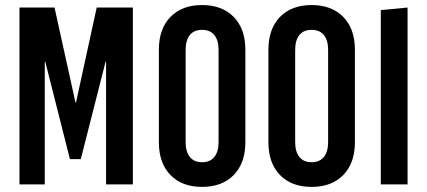

<svg xmlns="http://www.w3.org/2000/svg" viewBox="-20 -730 1690 760"><path d="M505.9 0H399.9V-485.8H397.9L299.8 -100.1H256.8L159.2 -485.8H157.2V0H57.1V-700.2H195.8L278.8 -324.2H280.8L362.8 -700.2H505.9Z M951.2 -533.2V-167Q951.2 -84.5 905.3 -37.4Q859.4 9.8 779.8 9.8Q700.2 9.8 654.5 -37.4Q608.9 -84.5 608.9 -167V-533.2Q608.9 -615.7 654.5 -662.8Q700.2 -710 779.8 -710Q859.4 -710 905.3 -662.8Q951.2 -615.7 951.2 -533.2ZM714.8 -532.2V-168Q714.8 -128.9 731.7 -108.4Q748.5 -87.9 779.8 -87.9Q811.5 -87.9 828.4 -108.6Q845.2 -129.4 845.2 -168V-532.2Q845.2 -570.8 828.4 -591.3Q811.5 -611.8 779.8 -611.8Q748 -611.8 731.4 -591.3Q714.8 -570.8 714.8 -532.2Z M1384.8 -533.2V-167Q1384.8 -84.5 1338.9 -37.4Q1293 9.8 1213.4 9.8Q1133.8 9.8 1088.1 -37.4Q1042.5 -84.5 1042.5 -167V-533.2Q1042.5 -615.7 1088.1 -662.8Q1133.8 -710 1213.4 -710Q1293 -710 1338.9 -662.8Q1384.8 -615.7 1384.8 -533.2ZM1148.4 -532.2V-168Q1148.4 -128.9 1165.3 -108.4Q1182.1 -87.9 1213.4 -87.9Q1245.1 -87.9 1262 -108.6Q1278.8 -129.4 1278.8 -168V-532.2Q1278.8 -570.8 1262 -591.3Q1245.1 -611.8 1213.4 -611.8Q1181.6 -611.8 1165 -591.3Q1148.4 -570.8 1148.4 -532.2Z M1593.3 0H1487.3V-689.9L1593.3 -700.2Z"/></svg>

Font: BaseOne
Style: Regular
Weight: 400
Designer: Domenico Catapano
Foundry: Design by Basse
Version: Version 1.000;PS 001.001;hotconv 1.0.56